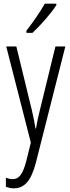

<svg xmlns="http://www.w3.org/2000/svg" viewBox="-20 -785 383 1046"><path d="M287 -757V-765H224C196 -716 165 -671 124 -618V-606H157C197 -643 258 -711 287 -757ZM14 -532 148 -8 123 93C103 169 81 191 49 191C38 191 24 188 12 183V233C27 238 40 241 55 241C112 241 149 202 175 103L336 -532H282L198 -188C189 -154 183 -124 176 -85H173C169 -113 165 -136 153 -187L69 -532Z"/></svg>

Font: Noto Sans Kannada ExtraCondensed Light
Style: Regular
Weight: 300
Width: 2
Designer: Jelle Bosma - Monotype Design Team
Foundry: Monotype Imaging Inc.
Version: Version 2.005